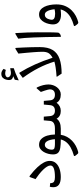

<svg xmlns="http://www.w3.org/2000/svg" viewBox="824 -1757 1196 2884"><g transform="rotate(-90 1422.0 -315.0)"><path d="M112.8 -159.2 58.6 -164.6Q55.2 -149.9 53.5 -136.7Q51.8 -123.5 51.8 -111.3Q51.8 0 204.6 0Q271 0 326.2 -18.3Q381.3 -36.6 414.3 -73.7Q447.3 -110.8 447.3 -166.5Q447.3 -208 423.1 -254.4Q398.9 -300.8 350.8 -352.3Q302.7 -403.8 230 -460.4Q219.7 -468.8 213.1 -469.5Q206.5 -470.2 204.1 -463.4L172.9 -379.9Q212.4 -353.5 249.3 -324Q286.1 -294.4 315.2 -264.4Q344.2 -234.4 361.1 -206.5Q377.9 -178.7 377.9 -155.3Q377.9 -121.6 334.5 -104.7Q291 -87.9 204.1 -87.9Q162.6 -87.9 140.1 -99.1Q117.7 -110.4 113.8 -142.6Q113.3 -146.5 113 -150.6Q112.8 -154.8 112.8 -159.2Z M699.2 -87.9Q665.5 -87.9 640.6 -95Q615.7 -102.1 615.7 -135.7Q615.7 -161.6 624.8 -185.3Q633.8 -209 649.7 -224.4Q665.5 -239.7 686 -239.7Q716.8 -239.7 734.9 -217.3Q752.9 -194.8 761.7 -159.9Q770.5 -125 773.4 -88.4Q753.9 -87.9 739.5 -87.9Q725.1 -87.9 699.2 -87.9ZM527.8 196.3Q520.5 198.2 519.8 203.1Q519 208 522.2 213.9Q525.4 219.7 529.3 224.6L553.7 253.9Q559.1 260.3 566.4 262Q573.7 263.7 583 261.2Q630.4 249 673.1 225.8Q715.8 202.6 750.2 169.4Q784.7 136.2 807.9 93.8Q831.1 51.3 839.4 0H899.4Q911.1 0 911.1 -37.6V-49.8Q911.1 -87.9 899.4 -87.9H843.8Q842.8 -149.9 826.7 -204.1Q810.5 -258.3 776.9 -292.2Q743.2 -326.2 689.5 -326.2Q654.3 -326.2 627.2 -306.9Q600.1 -287.6 581.8 -256.6Q563.5 -225.6 554 -188.7Q544.4 -151.9 544.4 -116.7Q544.4 -65.4 568.8 -40.5Q593.3 -15.6 643.1 -7.8Q692.9 0 769 0Q758.3 46.4 727.8 83.5Q697.3 120.6 647.2 148.7Q597.2 176.8 527.8 196.3Z M1440.4 -87.9Q1363.8 -87.9 1356.9 -161.1L1348.6 -254.9H1293.5L1284.7 -161.6Q1278.3 -87.9 1201.2 -87.9Q1126.5 -87.9 1120.1 -163.1L1111.8 -255.4H1056.2L1047.9 -162.1Q1041 -87.9 934.1 -87.9H894Q867.2 -87.9 867.2 -49.8V-37.6Q867.2 0 894 0H931.6Q1040 0 1081.1 -63Q1115.7 0 1198.7 0Q1273.4 0 1320.8 -63Q1355.5 0 1444.8 0Q1477.5 0 1505.1 -15.6Q1532.7 -31.2 1553 -57.4Q1573.2 -83.5 1584.2 -116.2Q1595.2 -148.9 1595.2 -183.1Q1595.2 -261.2 1554.7 -349.6Q1549.8 -360.4 1544.9 -363Q1540 -365.7 1536.1 -360.8L1482.9 -299.3Q1495.6 -264.2 1504.2 -237.3Q1512.7 -210.4 1517.1 -192.6Q1521.5 -174.8 1521.5 -165.5Q1521.5 -127 1501.2 -107.4Q1481 -87.9 1440.4 -87.9Z M1656.7 -631.3Q1719.7 -661.1 1765.6 -679.9Q1811.5 -698.7 1839.8 -706.5V-755.9Q1839.8 -760.7 1830.1 -759Q1820.3 -757.3 1815.9 -755.9Q1802.2 -752.4 1790 -750.7Q1777.8 -749 1767.6 -749Q1745.6 -749 1731.2 -756.8Q1716.8 -764.6 1709.5 -775.9Q1702.1 -787.1 1702.1 -797.9Q1702.1 -813 1719 -824Q1735.8 -835 1760.3 -835Q1772 -835 1785.4 -832.5Q1798.8 -830.1 1814 -825.7L1829.6 -859.4Q1812 -876 1793.9 -884.5Q1775.9 -893.1 1757.8 -893.1Q1717.3 -893.1 1696.5 -872.1Q1675.8 -851.1 1668.7 -823.7Q1661.6 -796.4 1661.6 -777.3Q1661.6 -748 1676.5 -733.9Q1691.4 -719.7 1719.2 -714.4Q1706.1 -708.5 1692.9 -702.6Q1679.7 -696.8 1666.5 -691.4ZM1938.5 -96.2Q1904.3 -85.4 1848.9 -77.1Q1793.5 -68.8 1716.3 -63.5Q1711.9 -63.5 1711.7 -60.5Q1711.4 -57.6 1714.8 -52.2L1758.3 12.7Q1892.1 12.7 1980.5 -18.6Q2068.8 -49.8 2112.8 -121.6Q2156.7 -193.4 2156.7 -314.5Q2156.7 -378.4 2155 -436.5Q2153.3 -494.6 2150.9 -551.5Q2148.4 -608.4 2145 -668.9Q2144.5 -679.7 2139.9 -681.9Q2135.3 -684.1 2125.5 -678.2L2059.1 -637.2Q2065.9 -570.3 2071 -514.6Q2076.2 -459 2079.6 -414.3Q2083 -369.6 2084.7 -335Q2086.4 -300.3 2086.4 -275.4Q2086.4 -217.8 2066.7 -184.8Q2046.9 -151.9 1996.6 -123.5Q1906.2 -403.3 1774.4 -617.2Q1772.5 -621.1 1769.3 -622.8Q1766.1 -624.5 1760.3 -620.1L1694.3 -570.8Q1779.8 -455.1 1840.8 -336.4Q1901.9 -217.8 1938.5 -96.2Z M2283.2 -639.2Q2289.1 -602.1 2293.5 -544.2Q2297.9 -486.3 2301.3 -406.7Q2304.7 -327.1 2307.1 -225.6Q2309.6 -124 2310.5 1.5Q2333.5 1 2349.4 -8.8Q2365.2 -18.6 2374 -37.6Q2376.5 -42.5 2377.7 -117.4Q2378.9 -192.4 2378.9 -347.7Q2378.9 -421.4 2376 -501.2Q2373 -581.1 2367.7 -668Q2367.2 -678.7 2363.8 -682.1Q2360.4 -685.5 2354 -681.6Z M2722.2 -2.4Q2711.4 44.9 2680.9 82.8Q2650.4 120.6 2600.3 148.9Q2550.3 177.2 2480.5 196.3Q2473.1 198.2 2472.4 203.1Q2471.7 208 2474.9 213.6Q2478 219.2 2481.9 224.6L2502 250Q2509.3 258.3 2517.1 261.2Q2524.9 264.2 2535.6 261.2Q2578.6 250 2624.5 226.1Q2670.4 202.1 2709.7 162.6Q2749 123 2773.4 66.4Q2797.9 9.8 2797.9 -66.4Q2797.9 -118.2 2788.8 -164.8Q2779.8 -211.4 2761.5 -247.8Q2743.2 -284.2 2714.6 -305.2Q2686 -326.2 2646.5 -326.2Q2605 -326.2 2576.4 -304Q2547.9 -281.7 2530.3 -248Q2512.7 -214.4 2504.9 -178.7Q2497.1 -143.1 2497.1 -116.7Q2497.1 -54.7 2538.3 -25.6Q2579.6 3.4 2645.5 3.4Q2664.1 3.4 2684.1 1.5Q2704.1 -0.5 2722.2 -2.4ZM2566.9 -135.7Q2566.9 -144 2570.3 -160.9Q2573.7 -177.7 2581.8 -195.8Q2589.8 -213.9 2604.5 -226.8Q2619.1 -239.7 2641.6 -239.7Q2669.9 -239.7 2687 -217.3Q2704.1 -194.8 2713.1 -161.1Q2722.2 -127.4 2725.1 -93.3Q2708.5 -89.4 2691.9 -87.2Q2675.3 -85 2658.7 -85Q2635.7 -85 2614.5 -89.1Q2593.3 -93.3 2580.1 -104.2Q2566.9 -115.2 2566.9 -135.7Z"/></g></svg>

Font: Literata
Style: Regular
Weight: 400
Designer: Latin by Veronika Burian and Jose Scaglione. Greek by Irene Vlachou. Cyrillic by Vera Evstafieva.
Foundry: TypeTogether
Version: Version 3.002